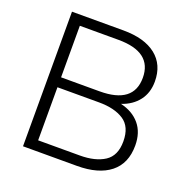

<svg xmlns="http://www.w3.org/2000/svg" viewBox="-126 -825 928 945"><g transform="rotate(20 338.0 -352.5)"><path d="M93 0V-705H362Q473 -705 533.5 -657Q594 -609 594 -521Q594 -462 562.5 -421Q531 -380 475 -361Q539 -346 575 -303Q611 -260 611 -192Q611 -98 549.5 -49Q488 0 375 0ZM153 -383H355Q532 -383 532 -518Q532 -653 355 -653H153ZM153 -53H371Q452 -53 500.5 -84.5Q549 -116 549 -191Q549 -268 500.5 -299.5Q452 -331 371 -331H153Z"/></g></svg>

Font: Winston Light
Style: Regular
Weight: 300
Designer: Original fonts by Vernon Adams / Changes by Cristiano Sobral
Foundry: Original fonts by Vernon Adams / Changes by Cristiano Sobral
Version: Version 2.503;July 17, 2020;FontCreator 13.0.0.2655 64-bit